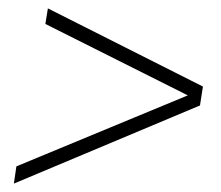

<svg xmlns="http://www.w3.org/2000/svg" viewBox="-20 -557 525 457"><path d="M13 -120 19 -161 427 -330 88 -500 94 -537 463 -351 456 -306Z"/></svg>

Font: TypoPRO Montserrat
Style: Italic
Weight: 275
Italic angle: -11.3°
Designer: Julieta Ulanovsky
Foundry: Julieta Ulanovsky
Version: Version 6.001